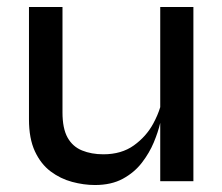

<svg xmlns="http://www.w3.org/2000/svg" viewBox="-20 -519 637 550"><path d="M534 0H439V-167Q433 -141 420.5 -111Q408 -81 386.5 -53Q365 -25 332 -7Q299 11 252 11Q220 11 186.5 2Q153 -7 125 -28Q97 -49 80 -85.5Q63 -122 63 -177V-499H159V-197Q159 -151 173.5 -125Q188 -99 215 -88Q242 -77 276 -77Q328 -77 363.5 -102.5Q399 -128 419 -165Q432 -189 439 -212V-499H534Z"/></svg>

Font: Syne Med Modified
Style: Regular
Weight: 500
Designer: Lucas Descroix
Foundry: Bonjour Monde
Version: Version 2.200